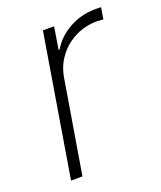

<svg xmlns="http://www.w3.org/2000/svg" viewBox="-109 -624 581 695"><g transform="rotate(-20 181.0 -276.5)"><path d="M45.4 0 135.7 -545.9H178.7L165 -460H168.9Q193.4 -502 239.7 -527.6Q286.1 -553.2 339.8 -553.2Q346.2 -553.2 351.6 -553Q356.9 -552.7 362.3 -552.7L355 -508.3Q351.6 -508.3 345 -509Q338.4 -509.8 330.1 -509.8Q285.2 -509.8 246.3 -490.2Q207.5 -470.7 181.9 -436.5Q156.2 -402.3 148.9 -357.9L89.4 0Z"/></g></svg>

Font: Inter ExtraLight
Style: Italic
Weight: 250
Italic angle: -9.3988°
Designer: Rasmus Andersson
Foundry: rsms
Version: Version 4.001;git-66647c0bb